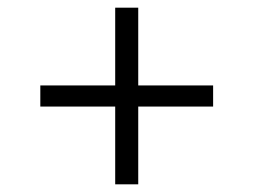

<svg xmlns="http://www.w3.org/2000/svg" viewBox="-20 -573 660 500"><path d="M85 -350.5H535V-295.5H85ZM340 -553V-93H280V-553Z"/></svg>

Font: Monaspace Krypton Var
Style: Regular
Weight: 400
Designer: Riley Cran and the Lettermatic Team
Version: Version 1.101 (Monaspace Krypton Var)